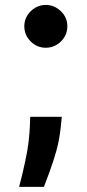

<svg xmlns="http://www.w3.org/2000/svg" viewBox="-20 -562 343 760"><path d="M99.6 -99.6H224.6L220.7 -60.5Q215.3 -9.3 203.6 33.2Q191.9 75.2 176.3 117.7Q171.4 130.4 164.1 150.4Q156.7 170.4 153.8 177.7H55.7Q56.6 173.8 59.3 163.1Q62 152.3 64.9 141.4Q67.9 130.4 70.3 119.1Q81.5 71.3 87.9 35.2Q95.7 -10.7 98.1 -59.6ZM161.6 -373Q126.5 -373 101.6 -397.9Q76.2 -423.3 76.2 -458Q76.2 -492.2 101.6 -517.6Q127.4 -542.5 161.6 -542.5Q194.8 -542.5 221.2 -517.6Q246.6 -492.7 246.6 -458Q246.6 -434.1 234.9 -415Q222.2 -395 203.6 -384.3Q184.1 -373 161.6 -373Z"/></svg>

Font: My Font
Style: Bold
Weight: 500
Designer: Rasmus Andersson
Foundry: rsms
Version: Version 0.001